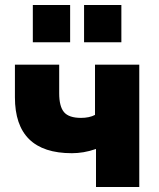

<svg xmlns="http://www.w3.org/2000/svg" viewBox="-20 -752 640 772"><path d="M366 0V-153Q340 -144 316 -140Q292 -136 269 -136Q40 -136 40 -361V-492H218V-377Q218 -324 237.5 -301Q257 -278 306 -278Q322 -278 336.5 -281Q351 -284 362 -290V-492H540V0ZM318 -582V-732H468V-582ZM112 -582V-732H262V-582Z"/></svg>

Font: Nunito Sans Black
Style: Regular
Weight: 900
Designer: Vernon Adams
Foundry: Vernon Adams
Version: Version 3.006; ttfautohint (v1.8.3)